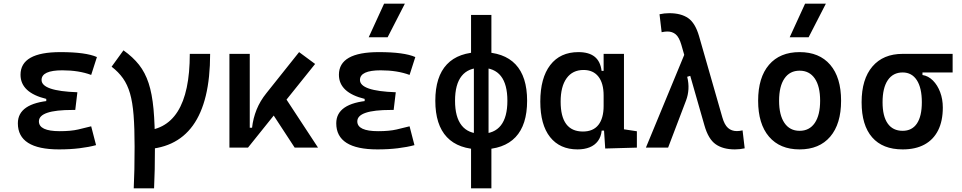

<svg xmlns="http://www.w3.org/2000/svg" viewBox="-20 -815 5313 1060"><path d="M305.7 9.8Q78.6 9.8 78.6 -134.3Q78.6 -245.1 262.7 -259.8L407.2 -305.7L395.5 -208H379.9Q194.8 -208 194.8 -145Q194.8 -90.8 309.6 -90.8Q371.1 -90.8 411.4 -100.1Q451.7 -109.4 483.4 -117.7L510.3 -13.7Q470.7 -2.9 419.2 3.4Q367.7 9.8 305.7 9.8ZM235.4 -211.9V-269Q93.3 -303.7 93.3 -402.3Q93.3 -527.3 313.5 -527.3Q453.6 -527.3 515.1 -500L483.4 -401.4Q415 -426.8 324.2 -426.8Q209.5 -426.8 209.5 -373.5Q209.5 -312.5 407.2 -305.7L395.5 -208Z M758.8 9.8V-92.8Q1027.8 -92.8 1027.8 -517.6H1140.1Q1140.1 9.8 758.8 9.8ZM718.3 224.6Q720.7 176.8 721.9 119.4Q723.1 62 723.1 -4.9Q723.1 -107.9 717.5 -179.2Q711.9 -250.5 697.8 -299.3Q683.6 -348.1 658.9 -382.8Q634.3 -417.5 596.2 -446.8L661.6 -537.1Q713.9 -500 747.6 -457.3Q781.2 -414.6 800.5 -356Q819.8 -297.4 827.6 -212.4Q835.4 -127.4 835.4 -4.9Q835.4 62 834.2 119.4Q833 176.8 830.6 224.6Z M1349.1 0 1330.6 -109.9H1371.6Q1377.4 -162.1 1396.7 -210Q1416 -257.8 1451.2 -301.3L1631.3 -527.3L1719.7 -461.9ZM1246.6 0V-517.6H1358.9V-52.2L1349.1 0ZM1606.9 0 1457.5 -228.5 1541 -296.9 1735.8 0Z M2063.5 9.8Q1836.4 9.8 1836.4 -134.3Q1836.4 -245.1 2020.5 -259.8L2165 -305.7L2153.3 -208H2137.7Q1952.6 -208 1952.6 -145Q1952.6 -90.8 2067.4 -90.8Q2128.9 -90.8 2169.2 -100.1Q2209.5 -109.4 2241.2 -117.7L2268.1 -13.7Q2228.5 -2.9 2177 3.4Q2125.5 9.8 2063.5 9.8ZM1993.2 -211.9V-269Q1851.1 -303.7 1851.1 -402.3Q1851.1 -527.3 2071.3 -527.3Q2211.4 -527.3 2272.9 -500L2241.2 -401.4Q2172.9 -426.8 2082 -426.8Q1967.3 -426.8 1967.3 -373.5Q1967.3 -312.5 2165 -305.7L2153.3 -208ZM2015.6 -609.4 2100.6 -794.9H2215.3L2120.1 -609.4Z M2636.7 9.8Q2511.2 9.8 2447.3 -57.9Q2383.3 -125.5 2383.3 -258.8Q2383.3 -392.1 2447.3 -459.7Q2511.2 -527.3 2636.7 -527.3Q2762.2 -527.3 2826.2 -459.7Q2890.1 -392.1 2890.1 -258.8Q2890.1 -125.5 2826.2 -57.9Q2762.2 9.8 2636.7 9.8ZM2580.6 224.6V-61H2692.9V224.6ZM2636.7 -76.7Q2709 -76.7 2745.1 -122.6Q2781.2 -168.5 2781.2 -258.8Q2781.2 -349.6 2745.1 -395.3Q2709 -440.9 2636.7 -440.9Q2564.9 -440.9 2528.6 -395.3Q2492.2 -349.6 2492.2 -258.8Q2492.2 -168.5 2528.6 -122.6Q2564.9 -76.7 2636.7 -76.7ZM2596.2 -49.8V-475.1H2677.2V-49.8ZM2580.6 -446.8V-732.4H2692.9V-446.8Z M3168.5 9.8Q3070.8 9.8 3016.8 -58.3Q2962.9 -126.5 2962.9 -253.9Q2962.9 -384.3 3017.8 -455.8Q3072.8 -527.3 3173.3 -527.3Q3231.4 -527.3 3263.2 -501.7Q3294.9 -476.1 3301.3 -423.8H3342.8L3312.5 -287.6Q3312.5 -355.5 3283.7 -392.1Q3254.9 -428.7 3201.7 -428.7Q3141.1 -428.7 3108.2 -383.1Q3075.2 -337.4 3075.2 -253.9Q3075.2 -88.9 3198.2 -88.9Q3254.9 -88.9 3283.7 -125.5Q3312.5 -162.1 3312.5 -230V-256.3L3347.7 -93.8H3301.8Q3298.3 -59.6 3281 -36.4Q3263.7 -13.2 3235.1 -1.7Q3206.5 9.8 3168.5 9.8ZM3321.3 4.9 3312.5 -128.9V-243.7L3424.8 -223.1V-101.1L3496.1 -90.3V0ZM3312.5 -166V-517.6H3424.8V-186.5Z M4037.1 9.8Q3971.7 9.8 3931.2 -18.6Q3890.6 -46.9 3869.1 -122.6L3741.7 -567.4Q3729.5 -609.4 3710.7 -625.2Q3691.9 -641.1 3664.6 -641.1Q3650.9 -641.1 3632.8 -637.2L3621.1 -736.3Q3647.5 -742.2 3675.3 -742.2Q3739.7 -742.2 3779.1 -715.1Q3818.4 -688 3839.4 -615.2L3967.8 -167.5Q3979.5 -126 3999.3 -108.6Q4019 -91.3 4047.9 -91.3Q4062 -91.3 4079.6 -95.2L4091.3 3.9Q4065.4 9.8 4037.1 9.8ZM3545.9 0 3766.1 -532.7 3839.8 -411.1 3773.9 -391.1Q3782.7 -356 3780.8 -323Q3778.8 -290 3767.6 -260.3L3668.5 0Z M4394.5 9.8Q4285.6 9.8 4225.6 -60.5Q4165.5 -130.9 4165.5 -258.8Q4165.5 -387.2 4225.6 -457.3Q4285.6 -527.3 4394.5 -527.3Q4503.4 -527.3 4563.5 -457.3Q4623.5 -387.2 4623.5 -258.8Q4623.5 -130.9 4563.5 -60.5Q4503.4 9.8 4394.5 9.8ZM4394.5 -92.8Q4448.7 -92.8 4478.3 -136.2Q4507.8 -179.7 4507.8 -258.8Q4507.8 -338.4 4478.3 -381.6Q4448.7 -424.8 4394.5 -424.8Q4340.3 -424.8 4310.8 -381.6Q4281.2 -338.4 4281.2 -258.8Q4281.2 -179.7 4310.8 -136.2Q4340.3 -92.8 4394.5 -92.8ZM4339.8 -609.4 4424.8 -794.9H4539.6L4444.3 -609.4Z M4963.4 9.8Q4853 9.8 4794.9 -56.9Q4736.8 -123.5 4736.8 -250.5Q4736.8 -377.9 4796.4 -447.8Q4856 -517.6 4963.4 -517.6L5072.8 -486.8V-400.9Q5105 -396 5130.4 -370.6Q5155.8 -345.2 5170.4 -306.4Q5185.1 -267.6 5185.1 -221.2Q5185.1 -147 5159.2 -95.5Q5133.3 -43.9 5084 -17.1Q5034.7 9.8 4963.4 9.8ZM4963.4 -92.8Q5015.1 -92.8 5042.2 -133.1Q5069.3 -173.3 5069.3 -250.5Q5069.3 -329.6 5041.7 -372.3Q5014.2 -415 4963.4 -415Q4910.2 -415 4881.3 -372.3Q4852.5 -329.6 4852.5 -250.5Q4852.5 -173.3 4880.9 -133.1Q4909.2 -92.8 4963.4 -92.8ZM4963.4 -415V-517.6H5239.3V-415Z"/></svg>

Font: Cascadia Code Medium
Style: Regular
Weight: 500
Monospace: yes
Designer: Aaron Bell
Foundry: Saja Typeworks
Version: Version 2407.024